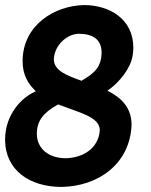

<svg xmlns="http://www.w3.org/2000/svg" viewBox="-22 -726 596 756"><path d="M236 -103C172 -103 123 -139 123 -200C124 -251 148 -282 207 -315C287 -283 371 -267 371 -213C366 -142 305 -104 236 -103ZM299 -408C240 -429 190 -448 190 -493C193 -553 247 -593 288 -593C343 -593 378 -571 378 -519C377 -463 352 -439 299 -408ZM496 -234C496 -304 454 -342 401 -369C449 -401 493 -459 500 -506C502 -517 503 -528 503 -538C503 -652 408 -706 309 -706C193 -704 67 -627 67 -485C67 -431 89 -395 119 -367C33 -327 6 -247 1 -212C-1 -200 -2 -188 -2 -177C-2 -54 97 10 220 10C364 8 490 -80 496 -234Z"/></svg>

Font: Cantarell
Style: BoldOblique
Weight: 700
Italic angle: -8°
Designer: Dave Crossland
Version: Version 0.024